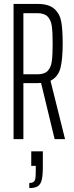

<svg xmlns="http://www.w3.org/2000/svg" viewBox="-20 -708 377 977"><path d="M258 0 189 -286Q183 -285 170 -285H99V0H49V-688H171Q229 -688 257 -662.5Q285 -637 292 -596Q299 -555 299 -486Q299 -406 287.5 -361.5Q276 -317 237 -297L311 0ZM248 -486Q248 -545 243.5 -576Q239 -607 222 -624Q205 -641 169 -641H99V-330H171Q206 -330 222.5 -347Q239 -364 243.5 -395Q248 -426 248 -486ZM162 153V136H139V62H198V139Q198 184 192.5 207Q187 230 172.5 239.5Q158 249 129 249V223Q145 223 152 216.5Q159 210 160.5 197Q162 184 162 153Z"/></svg>

Font: Saira Ultra Condensed Light
Style: Regular
Weight: 300
Width: 1
Designer: Hector Gatti with collaboration of the Omnibus-Type team
Foundry: Omnibus-Type
Version: Version 1.001; ttfautohint (v1.8)